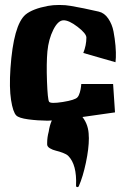

<svg xmlns="http://www.w3.org/2000/svg" viewBox="-20 -495 519 789"><path d="M271 -470.7Q320.3 -462.4 385.7 -447.3Q409.2 -441.9 425 -418.5Q440.9 -395 446.5 -365.5Q452.1 -335.9 454.6 -307.1Q457 -278.3 456.1 -258.8L454.6 -239.3L322.3 -277.3Q335 -309.1 335 -340.8Q334.5 -357.4 298.8 -384.8Q263.2 -412.1 240.7 -411.6Q218.3 -411.1 199 -372.6Q179.7 -334 174.8 -283.7Q170.4 -234.4 173.1 -160.6Q175.8 -86.9 181.6 -77.1Q187.5 -67.9 238 -75.9Q288.6 -84 298.3 -95.2Q304.2 -101.6 308.1 -115.2Q312 -128.9 313 -139.6L314 -149.9H444.8L452.6 -33.2Q387.2 -23.4 318.8 -14.2Q344.7 19 344.7 64.5Q344.7 65.4 345 68.4Q345.2 71.3 345.2 72.8Q345.2 115.7 333 173.6Q320.8 231.4 303.7 270.5Q301.8 273.9 298.3 273.9Q292.5 273.9 292.5 268.1V267.6Q296.4 181.6 260.3 145.5Q253.4 138.7 238.5 133.1Q223.6 127.4 210 124.3Q196.3 121.1 185.3 114.5Q174.3 107.9 173.8 99.1V92.3Q173.8 69.3 180.2 45.9Q183.6 21.5 192.9 0Q178.2 1 175.8 1Q133.8 0.5 95.7 -4.6Q57.6 -9.8 46.9 -20.5Q33.2 -34.2 25.4 -84.2Q17.6 -134.3 22.9 -213.4Q35.2 -392.6 85 -435.1Q114.3 -459 176.8 -470.7Q197.3 -474.6 223.6 -474.6Q250.5 -474.6 271 -470.7Z"/></svg>

Font: Some Time Later
Style: Regular
Weight: 400
Version: Version 003.300